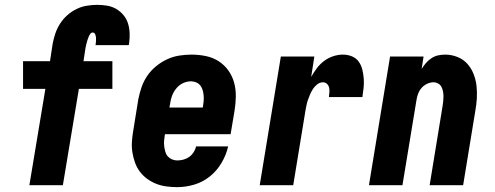

<svg xmlns="http://www.w3.org/2000/svg" viewBox="-20 -763 2040 791"><path d="M101 0 167 -397H75V-511H186L197 -583Q201 -604 208 -625Q215 -646 227.5 -665.5Q240 -685 257.5 -700.5Q275 -716 295.5 -726Q316 -736 338 -739.5Q360 -743 381 -743Q402 -743 422 -739.5Q442 -736 459 -726Q476 -716 488.5 -701Q501 -686 507 -667.5Q513 -649 514 -628Q515 -607 512 -586Q512 -584 511.5 -581.5Q511 -579 510 -577H373Q374 -578 374 -578.5Q374 -579 374 -580Q375 -587 375.5 -594Q376 -601 375.5 -608Q375 -615 372 -622Q369 -629 362 -629Q356 -629 352 -623.5Q348 -618 345.5 -612Q343 -606 341 -600Q339 -594 337.5 -588Q336 -582 334.5 -576Q333 -570 332 -564L324 -511H443V-397H305L239 0Z M710 8Q688 8 665.5 5Q643 2 623 -6Q603 -14 586 -26.5Q569 -39 556.5 -55.5Q544 -72 536.5 -92.5Q529 -113 525.5 -135Q522 -157 523.5 -179.5Q525 -202 529 -225L550 -355Q555 -380 563.5 -404.5Q572 -429 587 -451Q602 -473 623.5 -490.5Q645 -508 669 -519Q693 -530 718.5 -534Q744 -538 769 -538Q799 -538 828 -532Q857 -526 880.5 -511Q904 -496 920.5 -473Q937 -450 944.5 -422.5Q952 -395 951.5 -365Q951 -335 946 -305L930 -210H660L659 -207Q657 -195 656 -183.5Q655 -172 656.5 -160.5Q658 -149 661 -138Q664 -127 671 -119Q678 -111 688.5 -106.5Q699 -102 710 -102Q723 -102 736 -105.5Q749 -109 759.5 -116.5Q770 -124 777.5 -135.5Q785 -147 788 -160H920Q912 -125 893 -92.5Q874 -60 845 -36.5Q816 -13 780.5 -2.5Q745 8 710 8ZM678 -320H815L816 -323Q818 -335 819 -346.5Q820 -358 819 -369.5Q818 -381 815 -391.5Q812 -402 805.5 -410.5Q799 -419 788.5 -423.5Q778 -428 767 -428Q750 -428 734 -420.5Q718 -413 706.5 -399Q695 -385 689 -369Q683 -353 681 -337Z M1050 0 1137 -530H1275L1262 -446Q1272 -464 1285 -481.5Q1298 -499 1315.5 -512Q1333 -525 1353 -531.5Q1373 -538 1393 -538Q1412 -538 1429.5 -531Q1447 -524 1457.5 -509.5Q1468 -495 1472.5 -477Q1477 -459 1478.5 -440Q1480 -421 1478 -401.5Q1476 -382 1473 -363H1335Q1336 -373 1337 -382.5Q1338 -392 1336 -401.5Q1334 -411 1327 -417.5Q1320 -424 1311 -424Q1298 -424 1287.5 -416Q1277 -408 1270 -397.5Q1263 -387 1258 -375.5Q1253 -364 1249 -352.5Q1245 -341 1242.5 -329Q1240 -317 1238 -305L1188 0Z M1500 0 1587 -530H1725L1717 -479Q1725 -492 1735 -503.5Q1745 -515 1758 -523.5Q1771 -532 1785.5 -535Q1800 -538 1814 -538Q1840 -538 1864 -528.5Q1888 -519 1904.5 -501Q1921 -483 1930.5 -459.5Q1940 -436 1943 -410.5Q1946 -385 1944.5 -358.5Q1943 -332 1938 -305L1888 0H1750L1803 -324Q1805 -335 1806 -345.5Q1807 -356 1807 -366.5Q1807 -377 1805 -387Q1803 -397 1798.5 -405.5Q1794 -414 1785 -419Q1776 -424 1766 -424Q1753 -424 1740 -418Q1727 -412 1717.5 -401.5Q1708 -391 1703 -378Q1698 -365 1696 -352L1638 0Z"/></svg>

Font: Iosevka Curly Heavy Oblique
Style: Regular
Weight: 900
Italic angle: -9°
Monospace: yes
Designer: Belleve Invis
Foundry: Belleve Invis
Version: Version 11.1.0; ttfautohint (v1.8.3)